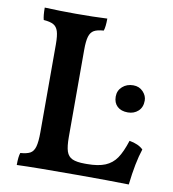

<svg xmlns="http://www.w3.org/2000/svg" viewBox="-78 -748 739 819"><g transform="rotate(10 291.5 -338.0)"><path d="M505 -182Q545 -175 565 -155Q545 -95 534 2Q446 0 322 0Q123 0 49 3Q49 -34 55 -50Q83 -52 97.5 -60Q112 -68 118 -89.5Q124 -111 124 -152V-533Q124 -570 118 -589Q112 -608 97.5 -616Q83 -624 55 -626Q50 -644 50 -679Q117 -676 185 -676Q261 -676 321 -679Q321 -643 315 -626Q287 -624 273 -616Q259 -608 253 -588.5Q247 -569 247 -531V-153Q247 -112 254 -91Q261 -70 279.5 -61.5Q298 -53 334 -53H343Q392 -53 422 -65.5Q452 -78 470.5 -105Q489 -132 505 -182ZM414 -358Q414 -384 433 -401Q452 -418 480 -418Q506 -418 522.5 -400.5Q539 -383 539 -362Q539 -333 521 -316.5Q503 -300 476 -300Q447 -300 430.5 -315.5Q414 -331 414 -358Z"/></g></svg>

Font: Vollkorn SC SemiBold
Style: Regular
Weight: 600
Designer: Friedrich Althausen
Foundry: Friedrich Althausen
Version: Version 4.015